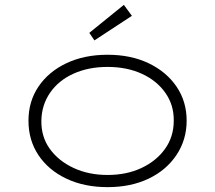

<svg xmlns="http://www.w3.org/2000/svg" viewBox="-20 -759 884 789"><path d="M422 10Q326 10 252.5 -25Q179 -60 138 -121.5Q97 -183 97 -263Q97 -342 138 -403Q179 -464 252.5 -499Q326 -534 422 -534Q518 -534 591 -499Q664 -464 705.5 -403Q747 -342 747 -263Q747 -185 705.5 -122.5Q664 -60 591 -25Q518 10 422 10ZM422 -40Q500 -40 561 -68.5Q622 -97 658 -147Q694 -197 694 -263Q695 -327 659.5 -377.5Q624 -428 562.5 -456Q501 -484 422 -484Q343 -484 281.5 -456Q220 -428 185.5 -377.5Q151 -327 150 -263Q149 -197 184.5 -147.5Q220 -98 282 -69Q344 -40 422 -40ZM368 -593 347 -624 489 -739 522 -694Z"/></svg>

Font: Lexend Peta ExtraLight
Style: Regular
Weight: 250
Version: Version 1.007